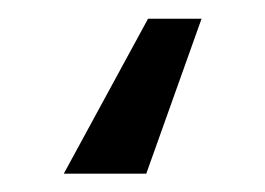

<svg xmlns="http://www.w3.org/2000/svg" viewBox="-20 11 286 207"><path d="M137.7 198.2H48.8L139.6 31.2H197.3Z"/></svg>

Font: Pretendard GOV Variable
Style: Regular
Weight: 400
Designer: Base glyphs from Inter by Rasmus Andersson; Hangul glyphs from Noto Sans CJK(Source Han Sans) by Jang Soo-young and Kang
Foundry: Kil Hyung-jin
Version: Version 1.307;Glyphs 3.2 (3192)